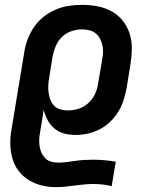

<svg xmlns="http://www.w3.org/2000/svg" viewBox="-20 -548 640 791"><path d="M211 223Q182 223 154 216.5Q126 210 102 196Q78 182 60.5 161Q43 140 34 113.5Q25 87 23 58Q21 29 25 0L80 -333Q84 -360 94 -386.5Q104 -413 120.5 -437Q137 -461 160.5 -479.5Q184 -498 210.5 -509Q237 -520 264.5 -524Q292 -528 319 -528Q351 -528 382 -522Q413 -516 439.5 -501.5Q466 -487 485 -463.5Q504 -440 513.5 -411.5Q523 -383 523 -351Q523 -319 518 -287L502 -187Q497 -162 489.5 -137Q482 -112 468 -89Q454 -66 434.5 -47Q415 -28 391 -15.5Q367 -3 341.5 2.5Q316 8 291 8Q267 8 244.5 2Q222 -4 204.5 -18.5Q187 -33 176.5 -53Q166 -73 160 -95L145 -2Q142 13 141.5 28Q141 43 143.5 57Q146 71 152 83.5Q158 96 168 105.5Q178 115 192 118.5Q206 122 221 122Q239 122 256.5 119.5Q274 117 292 114.5Q310 112 327.5 111Q345 110 363 110Q386 110 410 112Q434 114 457 118L440 219Q421 214 401.5 212Q382 210 363 210Q344 210 325 212Q306 214 287 216.5Q268 219 249 221Q230 223 211 223ZM259 -93Q281 -93 303.5 -100Q326 -107 343.5 -123Q361 -139 371 -160Q381 -181 384 -203L401 -303Q404 -319 404.5 -334Q405 -349 401.5 -363.5Q398 -378 391 -390.5Q384 -403 373 -411.5Q362 -420 347 -423.5Q332 -427 317 -427Q296 -427 274 -419.5Q252 -412 235.5 -396Q219 -380 210 -359Q201 -338 197 -317L183 -230Q180 -214 179 -198Q178 -182 180 -167Q182 -152 187.5 -137.5Q193 -123 203 -112.5Q213 -102 228 -97.5Q243 -93 259 -93Z"/></svg>

Font: Zed Sans Extended
Style: Bold Italic
Weight: 700
Width: 7
Italic angle: -9°
Designer: Belleve Invis
Foundry: Belleve Invis
Version: Version 1.0.0; ttfautohint (v1.8.4)